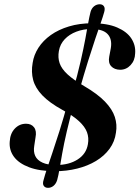

<svg xmlns="http://www.w3.org/2000/svg" viewBox="-20 -805 654 900"><path d="M238.5 -2.5Q165.5 -2.5 117 -20.8Q68.5 -39 45.5 -70Q22.5 -101 25.5 -140.5Q27.5 -179 49.2 -202Q71 -225 102 -225Q127 -225 139.8 -208Q152.5 -191 146.5 -161L140.5 -121Q136 -94 145.2 -74Q154.5 -54 179 -42.8Q203.5 -31.5 243.5 -31.5Q303.5 -31.5 344 -57.5Q384.5 -83.5 392 -129Q397.5 -159 387.8 -185.2Q378 -211.5 350 -237.2Q322 -263 273 -289.5Q211.5 -323.5 178.5 -358Q145.5 -392.5 135.5 -430Q125.5 -467.5 133 -510Q138.5 -547.5 160.2 -581.2Q182 -615 218.2 -640.8Q254.5 -666.5 303.5 -681.2Q352.5 -696 412 -696Q483.5 -696 529.2 -676.2Q575 -656.5 595.8 -624.5Q616.5 -592.5 613.5 -555Q612.5 -521.5 592.2 -499.8Q572 -478 543 -478Q516 -478.5 501.2 -494.5Q486.5 -510.5 492 -539.5L499.5 -579.5Q506.5 -622 484.2 -645.5Q462 -669 408.5 -669Q370.5 -669 337.8 -656.5Q305 -644 283.2 -621Q261.5 -598 256 -566Q250.5 -535 259.5 -508.8Q268.5 -482.5 296.2 -456.8Q324 -431 374.5 -401.5Q437 -365 471.8 -329Q506.5 -293 518.2 -256.8Q530 -220.5 523.5 -183Q518 -141 493.5 -107.5Q469 -74 430 -50.5Q391 -27 341.8 -14.8Q292.5 -2.5 238.5 -2.5ZM349 -370H319.5Q344 -456.5 358 -518Q372 -579.5 380 -622.8Q388 -666 393.2 -696Q398.5 -726 404.5 -749.5Q409.5 -766.5 421.2 -775.8Q433 -785 447.5 -785Q460.5 -785 467 -775.8Q473.5 -766.5 468.5 -748.5Q462.5 -727 452.2 -697.5Q442 -668 427.2 -624.8Q412.5 -581.5 393 -519.2Q373.5 -457 349 -370ZM301 -336.5H331Q307.5 -251 293.2 -189.5Q279 -128 271.5 -85.2Q264 -42.5 259 -12.8Q254 17 248 39Q242.5 56.5 231 66Q219.5 75.5 205 75.5Q191.5 75.5 185 66Q178.5 56.5 184.5 38Q190.5 15 200.5 -14.8Q210.5 -44.5 225 -87.2Q239.5 -130 258.8 -190.8Q278 -251.5 301 -336.5Z"/></svg>

Font: Fraunces SemiBold
Style: Italic
Weight: 600
Italic angle: -16°
Version: Version 1.000;[b76b70a41]